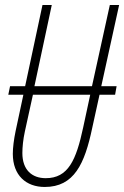

<svg xmlns="http://www.w3.org/2000/svg" viewBox="-20 -734 494 764"><path d="M158 10C275 10 317 -82 347 -225L376 -357H438L444 -391H383L454 -714H417L346 -391H117L186 -714H149L80 -391H20L13 -357H73L42 -212C35 -178 31 -146 31 -122C31 -36 84 10 158 10ZM162 -25C107 -25 69 -58 69 -125C69 -148 72 -179 79 -211L111 -357H339L311 -227C283 -96 251 -25 162 -25Z"/></svg>

Font: Noto Sans ExtraCondensed ExtraLight
Style: Italic
Weight: 200
Width: 2
Italic angle: -12°
Designer: Monotype Design Team
Foundry: Monotype Imaging Inc.
Version: Version 2.013